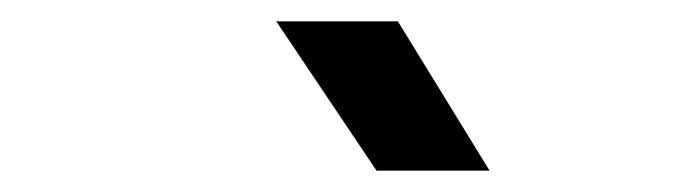

<svg xmlns="http://www.w3.org/2000/svg" viewBox="-20 -805 640 180"><path d="M333 -645 239 -785H353L439 -645Z"/></svg>

Font: JetBrains Mono NL SemiBold
Style: Italic
Weight: 600
Italic angle: -9°
Monospace: yes
Designer: Philipp Nurullin, Konstantin Bulenkov
Foundry: JetBrains
Version: Version 2.305; ttfautohint (v1.8.4.7-5d5b)